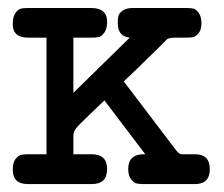

<svg xmlns="http://www.w3.org/2000/svg" viewBox="-20 -464 565 484"><path d="M12.2 -36.1Q12.2 -54.2 19 -63Q25.9 -71.8 33 -73.5Q40 -75.2 50.8 -75.2H97.2V-369.1H50.8Q11.7 -369.1 12.2 -403.8Q12.2 -421.9 19 -431.4Q25.9 -440.9 33 -442.4Q40 -443.8 51.8 -443.8H210Q250 -443.8 250 -409.2Q250 -391.1 242.9 -381.6Q235.8 -372.1 229 -370.6Q222.2 -369.1 210 -369.1H165V-230L307.1 -369.1Q277.3 -372.1 276.9 -404.8Q276.9 -416 278.3 -423.1Q279.8 -430.2 288.8 -437Q297.9 -443.8 314.9 -443.8H449.2Q460.4 -443.8 467.3 -442.4Q474.1 -440.9 481 -431.4Q487.8 -421.9 487.8 -405Q487.8 -388.2 480 -379.6Q472.2 -371.1 465.6 -370.1Q459 -369.1 446.8 -369.1H423.8Q415 -369.1 409.9 -368.2Q404.8 -367.2 402.8 -366.2Q400.9 -365.2 396.5 -360.6Q392.1 -356 389.2 -353Q312 -276.9 292 -258.8L421.9 -87.9Q430.7 -75.7 437 -75.2Q439.9 -75.2 452.1 -75.2H471.2Q509.3 -75.2 508.8 -37.1Q508.8 0 471.2 0H340.8Q331.1 0 324.5 -1.5Q317.9 -2.9 310.5 -12Q303.2 -21 303.2 -38.1Q303.2 -75.2 342.8 -75.2H346.2L243.2 -210.9Q229 -197.8 209 -178.2Q176.8 -147.5 171.4 -140.1Q166 -132.8 165 -124V-75.2H210.9Q250 -75.2 250 -38.1Q250 0 211.9 0H49.8Q12.2 0 12.2 -36.1Z"/></svg>

Font: CMU Typewriter Text
Style: Bold
Weight: 700
Version: Version 0.7.0